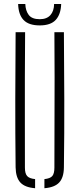

<svg xmlns="http://www.w3.org/2000/svg" viewBox="-20 -966 410 990"><path d="M60.5 -103Q58.5 -280 58.8 -451.8Q59 -623.5 60.5 -800H109.5Q108.5 -682 108.2 -566.2Q108 -450.5 108.2 -335Q108.5 -219.5 108.5 -101.5Q108.5 -71.5 119.8 -58.5Q131 -45.5 161 -42.5V4.5Q108.5 0.5 85 -25Q61.5 -50.5 60.5 -103ZM209 4.5V-42.5Q239 -45.5 249.8 -58.5Q260.5 -71.5 260.5 -101.5Q260.5 -219.5 261 -335Q261.5 -450.5 261.5 -566.2Q261.5 -682 260.5 -800H309.5Q311 -623.5 311.5 -451.8Q312 -280 309.5 -103Q309 -50.5 285.2 -25Q261.5 0.5 209 4.5ZM185 -835Q128 -835 101.5 -863Q75 -891 73.5 -945.5H110.5Q111.5 -911.5 128 -889.2Q144.5 -867 185 -867Q221 -867 239.8 -888Q258.5 -909 259 -945.5H295.5Q293.5 -891.5 267.2 -863.2Q241 -835 185 -835Z"/></svg>

Font: Big Shoulders Stencil Text ExtraLight
Style: Regular
Weight: 250
Version: Version 2.001